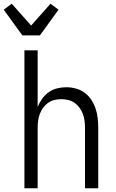

<svg xmlns="http://www.w3.org/2000/svg" viewBox="-54 -1010 624 1030"><path d="M77 0V-740H148V-436Q157 -459 172 -480Q187 -501 207.5 -515.5Q228 -530 252.5 -536Q277 -542 302 -542Q328 -542 353.5 -535Q379 -528 400 -512.5Q421 -497 435.5 -475Q450 -453 458.5 -428Q467 -403 470 -377Q473 -351 473 -325V0H402V-325Q402 -344 399.5 -362.5Q397 -381 390.5 -398.5Q384 -416 373 -431.5Q362 -447 346.5 -458Q331 -469 312.5 -473.5Q294 -478 275 -478Q256 -478 237.5 -473.5Q219 -469 203.5 -458Q188 -447 177 -431.5Q166 -416 159.5 -398.5Q153 -381 150.5 -362.5Q148 -344 148 -325V0ZM66 -820 -34 -958 9 -990 113 -873 217 -990 260 -958 160 -820Z"/></svg>

Font: Lode Term
Style: Regular
Weight: 400
Monospace: yes
Designer: Belleve Invis
Foundry: Belleve Invis
Version: Version 29.2.0